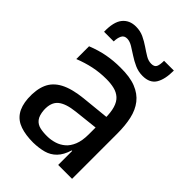

<svg xmlns="http://www.w3.org/2000/svg" viewBox="-255 -978 1095 1095"><g transform="rotate(45 292.5 -430.5)"><path d="M418 0V-307Q418 -313 418 -322.5Q418 -332 418.5 -342Q419 -352 419 -361Q419 -370 419 -374Q419 -425 409 -458Q399 -491 379 -509Q359 -527 330.5 -534Q302 -541 266 -541Q213 -541 163.5 -530.5Q114 -520 64 -500V-603Q119 -625 170 -634.5Q221 -644 276 -644Q352 -645 401 -625.5Q450 -606 478.5 -569.5Q507 -533 518.5 -481.5Q530 -430 530 -365V0ZM227 11Q166 11 122.5 -4Q79 -19 55.5 -54Q32 -89 28 -146Q24 -214 44 -261Q64 -308 114.5 -335Q165 -362 250 -371L438 -390V-304L275 -286Q201 -278 168.5 -250.5Q136 -223 139 -164Q142 -123 158 -102.5Q174 -82 201.5 -76Q229 -70 264 -71Q291 -72 318 -80.5Q345 -89 367.5 -108Q390 -127 404 -161Q418 -195 418 -247L436 -113H414Q399 -64 372.5 -37Q346 -10 309.5 0Q273 10 227 11ZM399 -699Q365 -699 335 -712.5Q305 -726 279.5 -743Q254 -760 231.5 -773.5Q209 -787 189 -788Q163 -789 153.5 -769Q144 -749 144 -722H66Q64 -800 93 -836Q122 -872 174 -872Q209 -872 237.5 -858.5Q266 -845 291.5 -827.5Q317 -810 339.5 -796.5Q362 -783 385 -783Q410 -783 417.5 -798.5Q425 -814 425 -847H504Q504 -776 480.5 -737.5Q457 -699 399 -699Z"/></g></svg>

Font: Matangi
Style: Bold
Weight: 700
Designer: Prashant Pant
Foundry: The Graphic Ant
Version: Version 3.002